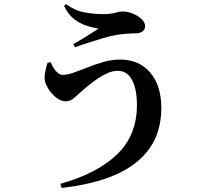

<svg xmlns="http://www.w3.org/2000/svg" viewBox="-20 -842 1040 938"><path d="M275 56Q454 6 551.5 -87.5Q649 -181 649 -329Q649 -405 625.5 -450.5Q602 -496 555 -496Q532 -496 508 -486Q484 -476 460.5 -460Q437 -444 416 -427.5Q395 -411 381 -398Q364 -383 344 -365Q324 -347 301 -347Q280 -347 259 -362Q238 -377 222.5 -399Q207 -421 201 -440Q195 -460 200 -486.5Q205 -513 212 -535L228 -538Q233 -524 242 -509.5Q251 -495 263 -485.5Q275 -476 286 -476Q308 -476 339.5 -487Q371 -498 408.5 -513Q446 -528 486 -539.5Q526 -551 566 -551Q660 -551 714 -487.5Q768 -424 768 -315Q768 -198 710.5 -117Q653 -36 544.5 11.5Q436 59 281 76ZM338 -626Q359 -638 382 -652Q405 -666 426 -679.5Q447 -693 461 -702Q439 -706 407.5 -715Q376 -724 345 -746.5Q314 -769 293 -813L302 -822Q348 -789 395.5 -781Q443 -773 481 -773Q520 -773 542 -779.5Q564 -786 578 -786Q602 -786 627.5 -776Q653 -766 671 -749.5Q689 -733 689 -713Q689 -699 677 -689Q665 -679 640 -679Q624 -679 597 -677Q570 -675 548 -671Q517 -666 479.5 -654.5Q442 -643 406 -631.5Q370 -620 346 -611Z"/></svg>

Font: Noto Serif JP ExtraLight
Style: Bold
Weight: 700
Version: Version 2.003-H1;hotconv 1.1.1;makeotfexe 2.6.0